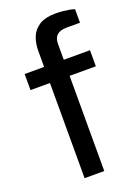

<svg xmlns="http://www.w3.org/2000/svg" viewBox="-141 -793 615 853"><g transform="rotate(-20 166.5 -366.0)"><path d="M106 0V-450H14V-526H106V-602Q106 -637 117.5 -666.5Q129 -696 157.5 -714Q186 -732 235 -732Q251 -732 267 -730.5Q283 -729 297 -726.5Q311 -724 323 -720V-656H262Q229 -656 214 -642.5Q199 -629 199 -601V-526H323V-450H199V0Z"/></g></svg>

Font: Archivo SemiExpanded
Style: Regular
Weight: 400
Width: 6
Designer: Hector Gatti
Foundry: Omnibus-Type
Version: Version 2.001